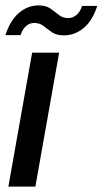

<svg xmlns="http://www.w3.org/2000/svg" viewBox="-28 -691 380 711"><path d="M3 0 91 -496H191L103 0ZM-8 -561Q10 -616 42.5 -643.5Q75 -671 115 -671Q142 -671 158.5 -659.5Q175 -648 189.5 -636Q204 -624 225 -624Q241 -624 255 -635.5Q269 -647 276 -669H332Q315 -615 282 -587.5Q249 -560 209 -560Q181 -560 164.5 -571.5Q148 -583 133.5 -594.5Q119 -606 99 -606Q82 -606 69 -595Q56 -584 48 -561Z"/></svg>

Font: DM Sans 36pt Medium
Style: Italic
Weight: 500
Italic angle: -10°
Designer: Colophon Foundry, Jonny Pinhorn
Foundry: Colophon Foundry
Version: Version 4.004;gftools[0.9.30]